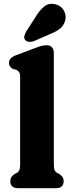

<svg xmlns="http://www.w3.org/2000/svg" viewBox="-20 -986 376 1006"><path d="M262 -709V-126Q262 -103 266.5 -93.8Q271 -84.5 279 -80L289.5 -75Q313.5 -60 313.5 -37Q313.5 0 272.5 0H75Q34 0 34 -37Q34 -60 57.5 -75L68.5 -80Q76.5 -84.5 81 -93.8Q85.5 -103 85.5 -126V-580.5Q85.5 -601 80 -608.5Q74.5 -616 65.5 -620.5L50.5 -623.5Q40 -628.5 33.5 -636.2Q27 -644 27 -656.5Q27 -682.5 62.5 -696L158 -732Q180 -740.5 194.8 -744.8Q209.5 -749 225.5 -749Q242.5 -749 252.2 -738Q262 -727 262 -709ZM165 -895Q187 -932 212 -952.2Q237 -972.5 272.5 -963Q302.5 -954.5 315.5 -929.5Q328.5 -904.5 321.5 -878.5Q314.5 -853 295.5 -837Q276.5 -821 240 -806.5L156.5 -770Q144.5 -765.5 131.8 -766.8Q119 -768 112 -777Q104.5 -786.5 107.5 -797.5Q110.5 -808.5 117 -820.5Z"/></svg>

Font: Fraunces 9pt SuperSoft
Style: Bold
Weight: 700
Version: Version 1.000;[b76b70a41]